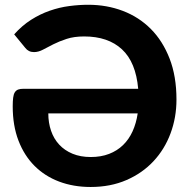

<svg xmlns="http://www.w3.org/2000/svg" viewBox="-20 -756 776 785"><path d="M177.5 -292.5Q177.5 -254 188.8 -221.2Q200 -188.5 222 -164.8Q244 -141 276.5 -127.5Q309 -114 351 -114Q393 -114 426 -126.8Q459 -139.5 483 -162.8Q507 -186 522 -219Q537 -252 543 -292.5ZM38 -615.5Q70 -651.5 107 -675Q144 -698.5 183.5 -712.2Q223 -726 263 -731.2Q303 -736.5 341 -736.5Q416.5 -736.5 482.2 -711.5Q548 -686.5 596.8 -637.5Q645.5 -588.5 673.5 -516.2Q701.5 -444 701.5 -349Q701.5 -275.5 677.2 -210.5Q653 -145.5 607.5 -96.8Q562 -48 497 -19.8Q432 8.5 350.5 8.5Q280.5 8.5 222 -13.5Q163.5 -35.5 121.2 -77.8Q79 -120 55.5 -181.2Q32 -242.5 32 -321Q32 -342.5 33.8 -356.5Q35.5 -370.5 40.5 -378.5Q45.5 -386.5 54 -389.8Q62.5 -393 75.5 -393H545Q535.5 -501.5 478.8 -554.2Q422 -607 324 -607Q283 -607 252.5 -597Q222 -587 198.2 -575Q174.5 -563 155.8 -553Q137 -543 119 -543Q107.5 -543 98.5 -547.5Q89.5 -552 83.5 -560Z"/></svg>

Font: Lato 2
Style: Regular
Weight: 800
Designer: Lukasz Dziedzic with Adam Twardoch and Botio Nikoltchev
Foundry: tyPoland Lukasz Dziedzic
Version: Version 2.015; 2015-08-06; http://www.latofonts.com/